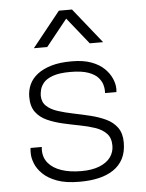

<svg xmlns="http://www.w3.org/2000/svg" viewBox="-54 -791 641 845"><g transform="rotate(-5 267.0 -369.0)"><path d="M262 10Q203 10 164 -4.5Q125 -19 102 -41.5Q79 -64 69.5 -88.5Q60 -113 60 -132Q60 -139 60 -143.5Q60 -148 61 -157H111Q110 -153 110 -150Q110 -147 110 -143Q110 -109 130.5 -85Q151 -61 188 -48.5Q225 -36 276 -36Q323 -36 355.5 -49Q388 -62 404.5 -84.5Q421 -107 421 -136Q421 -170 402.5 -189.5Q384 -209 353 -219.5Q322 -230 285 -237Q248 -244 211 -252.5Q174 -261 143 -275Q112 -289 93.5 -314Q75 -339 75 -381Q75 -410 86.5 -435.5Q98 -461 122.5 -480Q147 -499 184 -510Q221 -521 272 -521H276Q326 -521 361 -508Q396 -495 417.5 -474Q439 -453 449.5 -429Q460 -405 460 -383Q460 -379 459.5 -374Q459 -369 459 -369H409V-382Q409 -391 405 -406Q401 -421 387.5 -437Q374 -453 344.5 -464Q315 -475 264 -475Q215 -475 186.5 -464.5Q158 -454 145.5 -438.5Q133 -423 129.5 -407.5Q126 -392 126 -383Q126 -354 144.5 -336.5Q163 -319 194 -309Q225 -299 262 -291.5Q299 -284 336 -275Q373 -266 404 -251.5Q435 -237 453.5 -211.5Q472 -186 472 -146Q472 -103 456.5 -73.5Q441 -44 413 -25.5Q385 -7 348 1.5Q311 10 267 10ZM114 -593 238 -748H296L420 -593H361L252 -729H282L173 -593Z"/></g></svg>

Font: Chivo Medium Thin
Style: Regular
Weight: 250
Version: Version 2.002